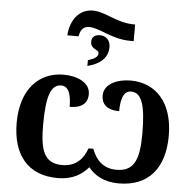

<svg xmlns="http://www.w3.org/2000/svg" viewBox="-60 -966 1031 1035"><g transform="rotate(5 455.5 -448.0)"><path d="M275 -761H336L338 -771C344 -800 362 -816 387 -816C449 -816 513 -761 616 -761H634V-851H628C533 -851 470 -906 401 -906C327 -906 280 -844 275 -761ZM397 -637V-606C476 -626 507 -668 507 -717C507 -754 484 -777 450 -777C425 -777 406 -764 406 -739C406 -695 451 -701 451 -680C451 -658 432 -649 397 -637ZM289 10C374 10 423 -25 455 -63C487 -24 536 10 621 10C781 10 867 -94 867 -269C867 -452 770 -548 637 -548C567 -548 493 -519 493 -455C493 -404 527 -378 589 -378C589 -430 598 -489 644 -489C700 -489 724 -426 724 -270C724 -134 701 -62 602 -62C528 -62 489 -107 468 -164H442C422 -107 383 -62 308 -62C209 -62 187 -133 187 -269C187 -426 211 -489 266 -489C313 -489 321 -428 321 -378C384 -378 418 -404 418 -455C418 -520 344 -548 274 -548C142 -548 44 -451 44 -268C44 -94 129 10 289 10Z"/></g></svg>

Font: Noto Serif SemiCondensed
Style: Bold
Weight: 700
Width: 4
Designer: Monotype Design Team
Foundry: Monotype Imaging Inc.
Version: Version 2.015